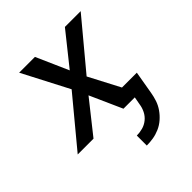

<svg xmlns="http://www.w3.org/2000/svg" viewBox="-203 -652 1006 1006"><g transform="rotate(-45 300.0 -148.5)"><path d="M305 223V149Q327 149 349 143Q371 137 389 122.5Q407 108 417.5 87Q428 66 431 44L439 0H355L275 -179L133 0H16L235 -264L102 -520H219L298 -341L441 -520H558L338 -256L428 -84H538L516 44Q512 68 504 92Q496 116 481 137.5Q466 159 446 176.5Q426 194 402 204.5Q378 215 353.5 219Q329 223 305 223Z"/></g></svg>

Font: Iosevka Md Ex Obl
Style: Regular
Weight: 500
Width: 7
Italic angle: -9°
Monospace: yes
Designer: Belleve Invis
Foundry: Belleve Invis
Version: Version 32.5.0; ttfautohint (v1.8.4)